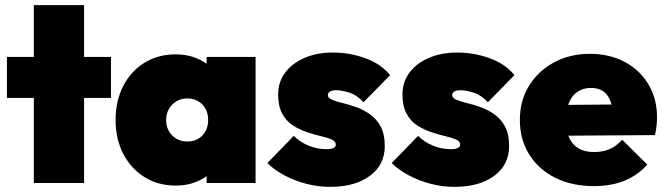

<svg xmlns="http://www.w3.org/2000/svg" viewBox="-20 -714 2595 749"><path d="M112 0V-694H308V0ZM7 -332V-492H413V-332Z M666 10Q597 10 544 -23Q491 -56 461 -113.5Q431 -171 431 -246Q431 -321 461 -379Q491 -437 544 -469.5Q597 -502 666 -502Q709 -502 745.5 -487.5Q782 -473 806.5 -447Q831 -421 838 -387V-105Q831 -71 806.5 -45Q782 -19 745.5 -4.5Q709 10 666 10ZM710 -162Q747 -162 769.5 -185.5Q792 -209 792 -246Q792 -271 782 -289.5Q772 -308 753.5 -319Q735 -330 711 -330Q687 -330 668.5 -319Q650 -308 639 -289Q628 -270 628 -246Q628 -222 638.5 -203Q649 -184 668 -173Q687 -162 710 -162ZM786 0V-132L813 -252L786 -371V-492H977V0Z M1267 15Q1221 15 1175 3Q1129 -9 1089.5 -30Q1050 -51 1023 -78L1126 -184Q1150 -160 1183.5 -146Q1217 -132 1254 -132Q1271 -132 1280.5 -136.5Q1290 -141 1290 -149Q1290 -163 1273.5 -170Q1257 -177 1231.5 -183Q1206 -189 1177.5 -198.5Q1149 -208 1123 -224.5Q1097 -241 1081 -270.5Q1065 -300 1065 -346Q1065 -393 1091.5 -429.5Q1118 -466 1166.5 -487.5Q1215 -509 1279 -509Q1344 -509 1405 -487Q1466 -465 1502 -421L1398 -315Q1373 -343 1343 -352.5Q1313 -362 1293 -362Q1274 -362 1266.5 -356.5Q1259 -351 1259 -343Q1259 -332 1275 -325Q1291 -318 1316.5 -312Q1342 -306 1370 -296Q1398 -286 1423.5 -268Q1449 -250 1465 -220.5Q1481 -191 1481 -144Q1481 -71 1423 -28Q1365 15 1267 15Z M1752 15Q1706 15 1660 3Q1614 -9 1574.5 -30Q1535 -51 1508 -78L1611 -184Q1635 -160 1668.5 -146Q1702 -132 1739 -132Q1756 -132 1765.5 -136.5Q1775 -141 1775 -149Q1775 -163 1758.5 -170Q1742 -177 1716.5 -183Q1691 -189 1662.5 -198.5Q1634 -208 1608 -224.5Q1582 -241 1566 -270.5Q1550 -300 1550 -346Q1550 -393 1576.5 -429.5Q1603 -466 1651.5 -487.5Q1700 -509 1764 -509Q1829 -509 1890 -487Q1951 -465 1987 -421L1883 -315Q1858 -343 1828 -352.5Q1798 -362 1778 -362Q1759 -362 1751.5 -356.5Q1744 -351 1744 -343Q1744 -332 1760 -325Q1776 -318 1801.5 -312Q1827 -306 1855 -296Q1883 -286 1908.5 -268Q1934 -250 1950 -220.5Q1966 -191 1966 -144Q1966 -71 1908 -28Q1850 15 1752 15Z M2297 12Q2211 12 2146 -20.5Q2081 -53 2044.5 -111.5Q2008 -170 2008 -246Q2008 -321 2043.5 -379Q2079 -437 2141 -470.5Q2203 -504 2281 -504Q2358 -504 2417 -472.5Q2476 -441 2509.5 -385Q2543 -329 2543 -257Q2543 -242 2541.5 -225.5Q2540 -209 2535 -187L2091 -184V-304L2462 -307L2371 -254Q2371 -294 2361.5 -319.5Q2352 -345 2333 -358Q2314 -371 2285 -371Q2255 -371 2233 -356Q2211 -341 2199.5 -313Q2188 -285 2188 -245Q2188 -204 2200.5 -176.5Q2213 -149 2237 -135Q2261 -121 2297 -121Q2332 -121 2358.5 -132.5Q2385 -144 2407 -169L2505 -72Q2468 -30 2416 -9Q2364 12 2297 12Z"/></svg>

Font: Outfit Thin Black
Style: Regular
Weight: 900
Version: Version 1.100;gftools[0.9.27]